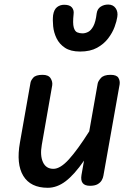

<svg xmlns="http://www.w3.org/2000/svg" viewBox="-20 -838 602 866"><path d="M195.5 9Q118 9 85.2 -44.5Q52.5 -98 70 -195.5L117.5 -464.5Q119 -475 130.2 -487.8Q141.5 -500.5 172 -500.5Q198.5 -500.5 208.2 -485Q218 -469.5 215.5 -453L168.5 -184.5Q160 -136.5 173.8 -106.5Q187.5 -76.5 221 -76.5Q252 -76.5 291 -119.5Q330 -162.5 382.5 -245.5L420.5 -460.5Q422 -471 434.8 -485.8Q447.5 -500.5 478.5 -500.5Q506 -500.5 514 -487Q522 -473.5 519.5 -457L446.5 -46Q445 -35.5 438.8 -24.8Q432.5 -14 420 -7Q407.5 0 386 0Q362.5 0 353 -12.2Q343.5 -24.5 347.5 -48.5L359 -113.5Q315 -50 276 -20.5Q237 9 195.5 9ZM341.5 -605.5Q298.5 -605.5 273 -622.5Q247.5 -639.5 235 -665.5Q222.5 -691.5 219.8 -719.2Q217 -747 219.5 -769.5Q223.5 -795 237.2 -805.8Q251 -816.5 269.5 -816.5Q294.5 -816.5 304.5 -804.2Q314.5 -792 312 -774.5Q307.5 -733 312.5 -714.8Q317.5 -696.5 328.5 -692Q339.5 -687.5 352 -687.5Q364.5 -687.5 377.5 -694Q390.5 -700.5 401 -719.8Q411.5 -739 416 -777.5Q419 -798 434 -807.8Q449 -817.5 468 -817.5Q490 -817.5 501.5 -801.2Q513 -785 509 -761.5Q506.5 -743 496.8 -716.5Q487 -690 467.8 -664.8Q448.5 -639.5 417.8 -622.5Q387 -605.5 341.5 -605.5Z"/></svg>

Font: Edu AU VIC WA NT Pre Medium
Style: Regular
Weight: 500
Designer: Tina and Corey Anderson, Eben Sorkin, Mirko Velimirovic
Foundry: Google for Education
Version: Version 1.001